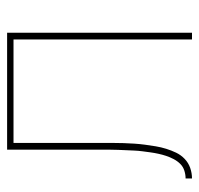

<svg xmlns="http://www.w3.org/2000/svg" viewBox="-30 -530 560 540"><g transform="rotate(-90 250.0 -260.0)"><path d="M18 0V-18Q29 -18 40 -21.5Q51 -25 59 -33Q67 -41 72.5 -51.5Q78 -62 81.5 -72.5Q85 -83 87.5 -94.5Q90 -106 91.5 -117Q93 -128 94.5 -139.5Q96 -151 96.5 -162Q97 -173 97.5 -184.5Q98 -196 98.5 -207.5Q99 -219 99 -230.5Q99 -242 99 -253V-520H428V0H409V-502H118V-253Q118 -238 118 -223Q118 -208 117.5 -192.5Q117 -177 116 -162Q115 -147 113 -132Q111 -117 108.5 -102Q106 -87 101.5 -72.5Q97 -58 90.5 -44.5Q84 -31 73 -20.5Q62 -10 47.5 -5Q33 0 18 0Z"/></g></svg>

Font: Iosevka Term Curly Thin
Style: Regular
Weight: 100
Designer: Belleve Invis
Foundry: Belleve Invis
Version: Version 32.3.0